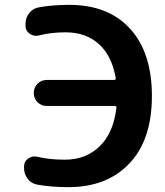

<svg xmlns="http://www.w3.org/2000/svg" viewBox="-20 -760 679 790"><path d="M135 0Q110 -4 94.5 -23.5Q79 -43 79 -68V-75Q79 -96 96.5 -108Q114 -120 134 -115Q181 -103 247 -103Q334 -103 390.5 -158.5Q447 -214 459 -316Q461 -324 452 -324H172Q150 -324 134.5 -339.5Q119 -355 119 -378Q119 -400 134.5 -415.5Q150 -431 172 -431H449Q458 -431 456 -440Q440 -531 386.5 -579Q333 -627 250 -627Q189 -627 140 -614Q120 -609 102.5 -621Q85 -633 85 -654V-662Q85 -687 100.5 -706.5Q116 -726 141 -730Q197 -740 265 -740Q426 -740 515.5 -641.5Q605 -543 605 -365Q605 -185 512.5 -87.5Q420 10 262 10Q192 10 135 0Z"/></svg>

Font: Rounded Mplus 1c Bold
Style: Bold
Weight: 700
Version: Version 1.059.20150529